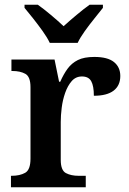

<svg xmlns="http://www.w3.org/2000/svg" viewBox="-20 -786 540 806"><path d="M26 0V-48H29Q63 -48 85.5 -60.5Q108 -73 108 -120V-420Q108 -464 86.5 -476Q65 -488 32 -488H28V-536H209L228 -443H233Q247 -475 264 -498Q281 -521 307 -534Q333 -547 376 -547Q432 -547 458.5 -525.5Q485 -504 485 -467Q485 -427 457 -405.5Q429 -384 374 -384Q374 -425 363 -445Q352 -465 324 -465Q298 -465 281 -445.5Q264 -426 253.5 -396Q243 -366 239 -333.5Q235 -301 235 -274V-115Q235 -71 256.5 -59.5Q278 -48 310 -48H340V0ZM189 -606Q178 -629 159 -655.5Q140 -682 119.5 -708Q99 -734 83 -753V-766H139Q163 -749 194 -723Q225 -697 247 -676Q270 -697 301 -723Q332 -749 356 -766H412V-753Q397 -734 376 -708Q355 -682 336 -655.5Q317 -629 306 -606Z"/></svg>

Font: Noto Serif Hentaigana SemiBold
Style: Regular
Weight: 600
Designer: Kazuhiro Yamada
Foundry: nipponia
Version: Version 1.000; ttfautohint (v1.8.4.7-5d5b)